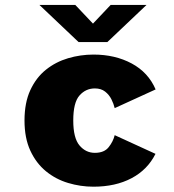

<svg xmlns="http://www.w3.org/2000/svg" viewBox="-20 -728 690 760"><path d="M350 11Q298.5 11 249.5 -3.8Q200.5 -18.5 161.8 -50.2Q123 -82 100 -131.8Q77 -181.5 77 -251Q77 -321.5 100 -371.2Q123 -421 161.8 -452Q200.5 -483 249.5 -497.5Q298.5 -512 350 -512Q435.5 -512 501.2 -476.8Q567 -441.5 596 -374L434 -300Q430 -317 421 -335Q412 -353 396 -365.5Q380 -378 355.5 -378Q319.5 -378 294.8 -350.2Q270 -322.5 270 -251Q270 -181.5 294.8 -152.2Q319.5 -123 355.5 -123Q392.5 -123 410.2 -145.5Q428 -168 434 -193L595.5 -119Q564 -56 500.5 -22.5Q437 11 350 11ZM136 -708.5H278L348 -634.5L418 -708.5H560L405 -561.5H291Z"/></svg>

Font: Trispace ExtraBold
Style: Regular
Weight: 800
Designer: Tyler Finck
Foundry: Etcetera Type Company
Version: Version 1.210; ttfautohint (v1.8.3)